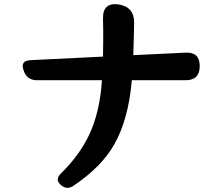

<svg xmlns="http://www.w3.org/2000/svg" viewBox="-20 -834 1040 919"><path d="M271 51Q243 27 269 -1Q359 -89 405 -185Q458 -295 468 -450H157Q108 -450 93 -497Q76 -544 126 -546L473 -563L474 -636Q474 -667 474 -694.5Q474 -722 473 -746Q472 -823 547 -813Q623 -801 622 -725Q621 -693 620.5 -654.5Q620 -616 618 -570L869 -582Q936 -585 936 -518Q936 -450 869 -450H611Q595 -263 527 -143Q466 -35 332 55Q300 77 271 51Z"/></svg>

Font: MaokenZhuyuanTi
Style: Regular
Weight: 400
Designer: Fontworks Inc & LongZhuTi team: ZERO子、时光羊、荆南、频凡、刘鹏、Little White Dog、帆影Magmeta、奈白不弍、白日月球、ChaoTawei、雨三（排名不分先后）
Version: Version 1.000; 20230222